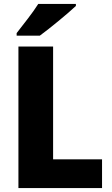

<svg xmlns="http://www.w3.org/2000/svg" viewBox="-20 -949 563 969"><path d="M363 -919V-929H173C145 -884 97 -825 64 -782V-769H181C233 -807 324 -882 363 -919ZM73 0H495V-145H248V-714H73Z"/></svg>

Font: Noto Sans Bengali SemiCondensed ExtraBold
Style: Regular
Weight: 800
Width: 4
Designer: Joana Ranito - Universal Thirst; Jelle Bosma - Monotype Design Team
Foundry: Universal Thirst ehf.
Version: Version 3.000